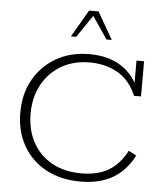

<svg xmlns="http://www.w3.org/2000/svg" viewBox="-56 -848 781 908"><g transform="rotate(5 335.0 -394.5)"><path d="M360 10Q265 10 195 -28Q125 -66 86.5 -134Q48 -202 48 -291Q48 -380 86.5 -448Q125 -516 193 -555Q261 -594 351 -594Q440 -594 501 -555Q562 -516 589 -445L574 -449V-583H610V-416H577Q546 -489 488 -522Q430 -555 355 -555Q278 -555 220 -521Q162 -487 129.5 -427.5Q97 -368 97 -290Q97 -212 129.5 -153Q162 -94 221 -61.5Q280 -29 360 -29Q437 -29 488.5 -59Q540 -89 575 -155L612 -135Q573 -61 511 -25.5Q449 10 360 10ZM255 -670 330 -799H375L449 -670H424L352 -776L280 -670Z"/></g></svg>

Font: Rokkitt SemiBold ExtraLight
Style: Regular
Weight: 250
Version: Version 3.103